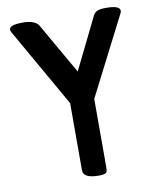

<svg xmlns="http://www.w3.org/2000/svg" viewBox="-87 -835 749 918"><g transform="rotate(-10 287.5 -376.0)"><path d="M21 -745Q21 -768 87 -768Q153 -768 168 -731L305 -492L424 -734Q432 -754 446 -761Q460 -768 490 -768Q558 -768 558 -743Q558 -737 555 -731L360 -349V-21Q360 -4 358 2Q355 16 320 16Q243 16 243 -22V-349L25 -732Q21 -739 21 -745Z"/></g></svg>

Font: Chau Philomene One
Style: Regular
Weight: 400
Designer: Vicente Lamonaca
Foundry: TipoType
Version: Version 1.002